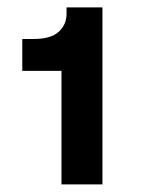

<svg xmlns="http://www.w3.org/2000/svg" viewBox="-20 -896 403 517"><path d="M40 -705.1V-791H69.3Q117.2 -791 138.2 -810.5Q159.2 -830.1 159.2 -858.4V-876H255.9V-399.4H145.5V-705.1Z"/></svg>

Font: Gothic A1 Black
Style: Regular
Weight: 900
Version: Version 2.50